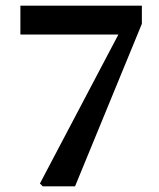

<svg xmlns="http://www.w3.org/2000/svg" viewBox="-20 -658 560 678"><path d="M52 -638H481V-574L245 0H131L121 -10L398 -536H52Z"/></svg>

Font: TypoPRO Source Serif Pro
Style: Regular
Weight: 600
Designer: Frank Grießhammer
Foundry: Adobe Systems Incorporated
Version: Version 1.017;PS 1.0;hotconv 1.0.79;makeotf.lib2.5.61930